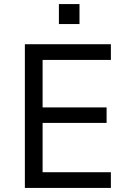

<svg xmlns="http://www.w3.org/2000/svg" viewBox="-20 -922 643 942"><path d="M102 0V-705H524V-628H189V-395H503V-319H189V-77H524V0ZM269 -804V-902H370V-804Z"/></svg>

Font: Nunito Sans 7pt SemiCondensed
Style: Regular
Weight: 400
Width: 4
Designer: Vernon Adams
Foundry: Vernon Adams
Version: Version 3.101;gftools[0.9.27]